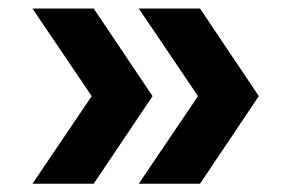

<svg xmlns="http://www.w3.org/2000/svg" viewBox="-20 -492 692 456"><path d="M594.7 -263.7 455.1 -471.7H309.6L450.2 -263.7L309.6 -55.7H455.1ZM342.3 -263.7 202.6 -471.7H57.1L197.8 -263.7L57.1 -55.7H202.6Z"/></svg>

Font: Wanted Sans Std Variable
Style: Regular
Weight: 400
Designer: Original Design by Kil Hyung-jin and Kang Hanbin, Wanted Lab, Inc;
Foundry: Wanted Lab, Inc.
Version: Version 1.003;Glyphs 3.2 (3227)